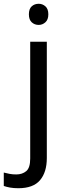

<svg xmlns="http://www.w3.org/2000/svg" viewBox="-75 -757 353 1017"><path d="M78 -681Q78 -710 93 -723.5Q108 -737 130 -737Q150 -737 165.5 -723.5Q181 -710 181 -681Q181 -653 165.5 -639Q150 -625 130 -625Q108 -625 93 -639Q78 -653 78 -681ZM22 240Q-3 240 -22 236.5Q-41 233 -55 228V157Q-40 161 -24 164Q-8 167 11 167Q43 167 64 149.5Q85 132 85 83V-536H173V80Q173 155 137 197.5Q101 240 22 240Z"/></svg>

Font: Noto Sans Meroitic
Style: Regular
Weight: 400
Designer: Monotype Design Team
Foundry: Monotype Imaging Inc.
Version: Version 2.002; ttfautohint (v1.8.4.7-5d5b)